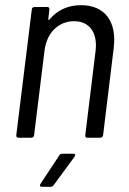

<svg xmlns="http://www.w3.org/2000/svg" viewBox="-20 -533 501 743"><path d="M294 -513C246 -513 203 -496 171 -457C168 -454 167 -456 167 -459L171 -496C172 -502 169 -506 163 -506H114C108 -506 103 -502 103 -496L43 -10C42 -4 46 0 51 0H101C107 0 111 -4 112 -10L152 -335C160 -406 206 -451 267 -451C326 -451 358 -407 350 -337L310 -10C309 -4 312 0 318 0H368C373 0 378 -4 379 -10L420 -347C433 -450 385 -513 294 -513ZM143 190H176C180 190 185 187 188 183L268 74C273 67 272 62 264 62H221C216 62 211 64 209 69L137 178C132 185 135 190 143 190Z"/></svg>

Font: Barlow Semi Condensed
Style: Italic
Weight: 400
Width: 4
Italic angle: -7°
Designer: Jeremy Tribby
Foundry: Tribby Type
Version: Version 1.422;hotconv 1.0.109;makeotfexe 2.5.65596